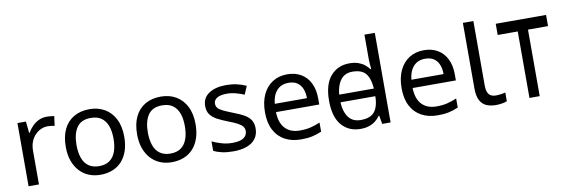

<svg xmlns="http://www.w3.org/2000/svg" viewBox="-55 -1177 4711 1604"><g transform="rotate(-10 2300.5 -375.0)"><path d="M335 -546Q350 -546 367.5 -544.5Q385 -543 398 -540L387 -459Q374 -462 358.5 -464Q343 -466 329 -466Q298 -466 270 -453Q242 -440 220 -416.5Q198 -393 185.5 -360Q173 -327 173 -286V0H85V-536H157L167 -438H171Q188 -468 212 -492.5Q236 -517 267 -531.5Q298 -546 335 -546Z M944 -269Q944 -202 926.5 -150.5Q909 -99 876.5 -63Q844 -27 797.5 -8.5Q751 10 694 10Q641 10 596 -8.5Q551 -27 518 -63Q485 -99 466.5 -150.5Q448 -202 448 -269Q448 -358 478 -419.5Q508 -481 564 -513.5Q620 -546 697 -546Q770 -546 825.5 -513.5Q881 -481 912.5 -419.5Q944 -358 944 -269ZM539 -269Q539 -206 555.5 -159.5Q572 -113 607 -88Q642 -63 696 -63Q750 -63 785 -88Q820 -113 836.5 -159.5Q853 -206 853 -269Q853 -333 836 -378Q819 -423 784.5 -447.5Q750 -472 695 -472Q613 -472 576 -418Q539 -364 539 -269Z M1549 -269Q1549 -202 1531.5 -150.5Q1514 -99 1481.5 -63Q1449 -27 1402.5 -8.5Q1356 10 1299 10Q1246 10 1201 -8.5Q1156 -27 1123 -63Q1090 -99 1071.5 -150.5Q1053 -202 1053 -269Q1053 -358 1083 -419.5Q1113 -481 1169 -513.5Q1225 -546 1302 -546Q1375 -546 1430.5 -513.5Q1486 -481 1517.5 -419.5Q1549 -358 1549 -269ZM1144 -269Q1144 -206 1160.5 -159.5Q1177 -113 1212 -88Q1247 -63 1301 -63Q1355 -63 1390 -88Q1425 -113 1441.5 -159.5Q1458 -206 1458 -269Q1458 -333 1441 -378Q1424 -423 1389.5 -447.5Q1355 -472 1300 -472Q1218 -472 1181 -418Q1144 -364 1144 -269Z M2037 -148Q2037 -96 2011 -61Q1985 -26 1937 -8Q1889 10 1823 10Q1767 10 1726.5 1Q1686 -8 1655 -24V-104Q1687 -88 1732.5 -74.5Q1778 -61 1825 -61Q1892 -61 1922 -82.5Q1952 -104 1952 -140Q1952 -160 1941 -176Q1930 -192 1901.5 -208Q1873 -224 1820 -244Q1768 -264 1731 -284Q1694 -304 1674 -332Q1654 -360 1654 -404Q1654 -472 1709.5 -509Q1765 -546 1855 -546Q1904 -546 1946.5 -536.5Q1989 -527 2026 -510L1996 -440Q1962 -454 1925 -464Q1888 -474 1849 -474Q1795 -474 1766.5 -456.5Q1738 -439 1738 -409Q1738 -387 1751 -371.5Q1764 -356 1794.5 -341.5Q1825 -327 1876 -307Q1927 -288 1963 -268Q1999 -248 2018 -219.5Q2037 -191 2037 -148Z M2374 -546Q2443 -546 2492.5 -516Q2542 -486 2568.5 -431.5Q2595 -377 2595 -304V-251H2228Q2230 -160 2274.5 -112.5Q2319 -65 2399 -65Q2450 -65 2489.5 -74.5Q2529 -84 2571 -102V-25Q2530 -7 2490 1.5Q2450 10 2395 10Q2319 10 2260.5 -21Q2202 -52 2169.5 -113.5Q2137 -175 2137 -264Q2137 -352 2166.5 -415Q2196 -478 2249.5 -512Q2303 -546 2374 -546ZM2373 -474Q2310 -474 2273.5 -433.5Q2237 -393 2230 -321H2503Q2503 -367 2489 -401Q2475 -435 2446.5 -454.5Q2418 -474 2373 -474Z M2730 -238V-303H3106V-238ZM2901 10Q2801 10 2741 -59.5Q2681 -129 2681 -267Q2681 -405 2741.5 -475.5Q2802 -546 2902 -546Q2944 -546 2975 -535.5Q3006 -525 3029 -507Q3052 -489 3068 -467H3074Q3073 -480 3070.5 -505.5Q3068 -531 3068 -546V-760H3156V0H3085L3072 -72H3068Q3052 -49 3029 -30.5Q3006 -12 2974.5 -1Q2943 10 2901 10ZM2915 -63Q3000 -63 3034.5 -109.5Q3069 -156 3069 -250V-266Q3069 -366 3036 -419.5Q3003 -473 2914 -473Q2843 -473 2807.5 -416.5Q2772 -360 2772 -265Q2772 -169 2807.5 -116Q2843 -63 2915 -63Z M3533 -546Q3602 -546 3651.5 -516Q3701 -486 3727.5 -431.5Q3754 -377 3754 -304V-251H3387Q3389 -160 3433.5 -112.5Q3478 -65 3558 -65Q3609 -65 3648.5 -74.5Q3688 -84 3730 -102V-25Q3689 -7 3649 1.5Q3609 10 3554 10Q3478 10 3419.5 -21Q3361 -52 3328.5 -113.5Q3296 -175 3296 -264Q3296 -352 3325.5 -415Q3355 -478 3408.5 -512Q3462 -546 3533 -546ZM3532 -474Q3469 -474 3432.5 -433.5Q3396 -393 3389 -321H3662Q3662 -367 3648 -401Q3634 -435 3605.5 -454.5Q3577 -474 3532 -474Z M4048 10Q4004 10 3969.5 -4.5Q3935 -19 3915 -55.5Q3895 -92 3895 -157V-714H3984V-165Q3984 -117 4002.5 -93Q4021 -69 4061 -69Q4083 -69 4106.5 -72.5Q4130 -76 4143 -80V-6Q4129 1 4101.5 5.5Q4074 10 4048 10Z M4591 -659V-564H4421V0H4334V-564H4164V-659Z"/></g></svg>

Font: uoriya05
Style: Book
Weight: 400
Designer: Jelle Bosma - Monotype Design Team
Foundry: Monotype Imaging Inc.
Version: Version 2.003